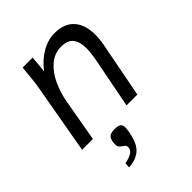

<svg xmlns="http://www.w3.org/2000/svg" viewBox="-227 -682 1054 1054"><g transform="rotate(-45 300.0 -154.5)"><path d="M120.5 -494.5Q124 -532 126 -550H203.5L195 -452.5Q233.5 -503.5 282.8 -531.8Q332 -560 384 -560Q458.5 -560 497.2 -516.5Q536 -473 536 -395.5Q536 -361 528.5 -322L466.5 0H382.5L438.5 -288Q449 -343 449 -377Q449 -426.5 427.8 -454.2Q406.5 -482 356.5 -482Q304 -482 264.2 -447.5Q224.5 -413 200 -359.5Q175.5 -306 165 -247L121.5 0H37.5L110 -410Q116 -443.5 120.5 -494.5ZM204.5 203.5Q213.5 198.5 218.8 192.2Q224 186 226 176.5L227 168Q227 162 224.5 157.2Q222 152.5 216 148L206 141Q196 134.5 191.2 127.8Q186.5 121 186.5 106Q186.5 99 187 94.5Q190.5 64 204.2 54.8Q218 45.5 242.5 45.5Q270.5 45.5 281.5 53.5Q292.5 61.5 292.5 81.5Q292.5 87 290.5 103Q285 143 270 178Q257.5 205.5 239 220.5Q221 235.5 195 243.5Q183.5 247 171 249Q158.5 251 151.5 251L154 220Q182.5 216 204.5 203.5Z"/></g></svg>

Font: JuliaMono
Style: Italic
Weight: 400
Italic angle: -9°
Monospace: yes
Designer: cormullion
Foundry: corm
Version: Version 0.057; ttfautohint (v1.8.4)